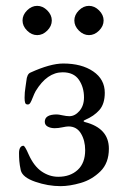

<svg xmlns="http://www.w3.org/2000/svg" viewBox="-20 -628 422 656"><path d="M45 0ZM51 -46Q47 -65 46 -78Q45 -91 45 -105Q45 -117 49 -123.5Q53 -130 60 -130Q65 -130 78 -100Q96 -60 122.5 -42Q149 -24 179 -24Q220 -24 245.5 -47.5Q271 -71 271 -115Q271 -148 256.5 -172Q242 -196 214 -196Q207 -196 193 -193Q179 -190 167 -190Q153 -190 143 -195.5Q133 -201 133 -212Q133 -237 174 -237Q180 -237 193.5 -234Q207 -231 217 -231Q236 -231 251.5 -249Q267 -267 267 -295Q267 -330 249.5 -355.5Q232 -381 194 -381Q141 -381 102 -317Q97 -308 92 -295Q87 -282 83.5 -276.5Q80 -271 75 -271Q68 -271 66 -276.5Q64 -282 64 -294Q64 -312 67 -330L70 -351Q72 -375 84 -380Q152 -411 196 -411Q259 -411 298.5 -384Q338 -357 338 -311Q338 -273 319.5 -252Q301 -231 270 -218Q261 -214 270 -211Q352 -190 352 -120Q352 -71 323 -42.5Q294 -14 256 -3Q218 8 187 8Q144 8 100.5 -7Q57 -22 51 -46ZM57 -558Q57 -577 72.5 -592.5Q88 -608 107 -608Q126 -608 141.5 -592.5Q157 -577 157 -558Q157 -539 141.5 -523.5Q126 -508 107 -508Q88 -508 72.5 -523.5Q57 -539 57 -558ZM234 -558Q234 -577 249.5 -592.5Q265 -608 284 -608Q303 -608 318.5 -592.5Q334 -577 334 -558Q334 -539 318.5 -523.5Q303 -508 284 -508Q265 -508 249.5 -523.5Q234 -539 234 -558Z"/></svg>

Font: EB Garamond
Style: Regular
Weight: 400
Designer: Georg Duffner and Octavio Pardo
Foundry: Georg Duffner
Version: Version 1.000; ttfautohint (v1.6)